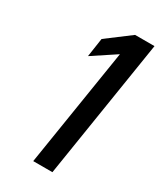

<svg xmlns="http://www.w3.org/2000/svg" viewBox="-158 -650 606 719"><g transform="rotate(30 145.0 -290.0)"><path d="M93 -433 193 -499 112 10H195L290 -590H206L105 -514Z"/></g></svg>

Font: Charger Sport
Style: DfBdObl
Weight: 400
Designer: Jasper
Foundry: Cannot Into Space Fonts
Version: Version 1.1